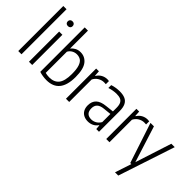

<svg xmlns="http://www.w3.org/2000/svg" viewBox="-50 -1512 2435 2435"><g transform="rotate(45 1168.0 -294.0)"><path d="M67 0V-808H125V0Z M259 0V-541.5H317V0ZM244 -710.5Q244 -730 255.8 -741.8Q267.5 -753.5 288 -753.5Q308.5 -753.5 320.2 -741.8Q332 -730 332 -710.5Q332 -691 320.2 -679.8Q308.5 -668.5 288 -668.5Q267.5 -668.5 255.8 -679.8Q244 -691 244 -710.5Z M451 -11V-808H509V-490H513Q532.5 -516 564.5 -532.8Q596.5 -549.5 637 -549.5Q716.5 -549.5 765.8 -486.8Q815 -424 815 -280.5Q815 9 579.5 9Q547.5 9 512.2 3.5Q477 -2 451 -11ZM754.5 -274.5Q754.5 -361.5 737.8 -410.5Q721 -459.5 692 -478.2Q663 -497 622.5 -497Q588 -497 557 -479.5Q526 -462 509 -430V-50.5Q523 -46.5 543 -43.8Q563 -41 580.5 -41Q667.5 -41 711 -95.5Q754.5 -150 754.5 -274.5Z M922.5 -541.5H972L976.5 -468H981.5Q1005.5 -507 1042 -526.8Q1078.5 -546.5 1120.5 -546.5Q1132 -546.5 1149.5 -544V-488Q1138.5 -489.5 1117.5 -489.5Q1076 -489.5 1038.5 -466.8Q1001 -444 980.5 -403.5V0H922.5Z M1515 -369V0H1466L1461 -60H1456.5Q1433 -26 1398.2 -8.8Q1363.5 8.5 1321 8.5Q1278 8.5 1245.2 -8.5Q1212.5 -25.5 1194.5 -58Q1176.5 -90.5 1176.5 -136Q1176.5 -207.5 1218.8 -247Q1261 -286.5 1348.5 -295L1457.5 -307.5V-371Q1457.5 -420 1443.8 -448Q1430 -476 1403 -487.2Q1376 -498.5 1332.5 -498.5Q1304.5 -498.5 1271.2 -493Q1238 -487.5 1206 -476.5V-528Q1233.5 -538 1270 -543.8Q1306.5 -549.5 1339 -549.5Q1398.5 -549.5 1437 -532.2Q1475.5 -515 1495.2 -475.5Q1515 -436 1515 -369ZM1457.5 -115.5V-262L1351.5 -251Q1292.5 -245 1264.2 -218.2Q1236 -191.5 1236 -142.5Q1236 -91.5 1261.2 -66.2Q1286.5 -41 1334 -41Q1368.5 -41 1401 -58.5Q1433.5 -76 1457.5 -115.5Z M1644.5 -541.5H1694L1698.5 -468H1703.5Q1727.5 -507 1764 -526.8Q1800.5 -546.5 1842.5 -546.5Q1854 -546.5 1871.5 -544V-488Q1860.5 -489.5 1839.5 -489.5Q1798 -489.5 1760.5 -466.8Q1723 -444 1702.5 -403.5V0H1644.5Z M2271 -541.5H2332L2080.5 220H2022L2095 0H2075.5L1897 -541.5H1959L2113.5 -53Z"/></g></svg>

Font: Encode Sans Condensed Light
Style: Regular
Weight: 300
Width: 3
Designer: Multiple Designers
Foundry: Impallari Type
Version: Version 2.000